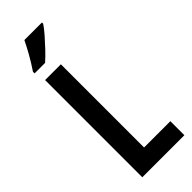

<svg xmlns="http://www.w3.org/2000/svg" viewBox="-302 -967 997 997"><g transform="rotate(-45 196.5 -468.5)"><path d="M68 0V-714H184V-103H377V0ZM268 -928Q255 -908 231 -880.5Q207 -853 180.5 -825Q154 -797 131 -777H54V-789Q81 -829 102 -866.5Q123 -904 139 -937H268Z"/></g></svg>

Font: Noto Sans Thai Looped ExtraCondensed SemiBold
Style: Regular
Weight: 600
Width: 2
Designer: Sasikarn Vongin, Ben Mitchell
Foundry: The Fontpad Ltd
Version: Version 1.001; ttfautohint (v1.8.4.7-5d5b)